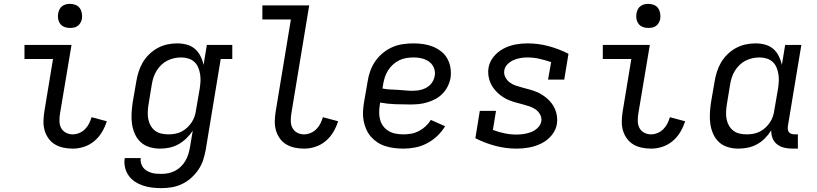

<svg xmlns="http://www.w3.org/2000/svg" viewBox="-20 -763 4240 996"><path d="M358 8Q333 8 309 3Q285 -2 265 -14Q245 -26 231.5 -45Q218 -64 211.5 -86.5Q205 -109 205.5 -134Q206 -159 210 -184L255 -457H107V-530H351L291 -172Q288 -153 288.5 -133.5Q289 -114 297.5 -98.5Q306 -83 322 -74.5Q338 -66 358 -66Q374 -66 391 -73Q408 -80 421 -93Q434 -106 442 -122Q450 -138 455 -155L534 -134Q525 -105 509 -78Q493 -51 469 -31Q445 -11 416 -1.5Q387 8 358 8ZM343 -618Q328 -618 314.5 -623Q301 -628 292.5 -639.5Q284 -651 281.5 -665.5Q279 -680 282 -695Q284 -705 289 -715Q294 -725 303 -731.5Q312 -738 322.5 -740.5Q333 -743 343 -743Q358 -743 372 -737.5Q386 -732 394 -720.5Q402 -709 404.5 -694.5Q407 -680 405 -665Q403 -655 397.5 -645Q392 -635 383 -628.5Q374 -622 363.5 -620Q353 -618 343 -618Z M817 213Q792 213 768 210Q744 207 721.5 199.5Q699 192 680 179.5Q661 167 647.5 148Q634 129 628.5 105Q623 81 627 57H710Q708 70 711.5 83Q715 96 722.5 106Q730 116 741 122.5Q752 129 764.5 133Q777 137 790.5 138Q804 139 817 139Q835 139 853 135.5Q871 132 887.5 123.5Q904 115 918 101.5Q932 88 941.5 71.5Q951 55 956.5 38Q962 21 965 3L980 -85Q966 -64 947 -45.5Q928 -27 905.5 -14.5Q883 -2 858.5 3Q834 8 810 8Q810 8 810 8Q810 8 810 8Q782 8 755.5 0Q729 -8 710 -25.5Q691 -43 680 -67.5Q669 -92 665 -118.5Q661 -145 662.5 -173.5Q664 -202 668 -230L687 -340Q691 -365 699 -390.5Q707 -416 720.5 -439Q734 -462 754 -481.5Q774 -501 798 -514Q822 -527 848 -532.5Q874 -538 899 -538Q925 -538 949 -531.5Q973 -525 991 -509.5Q1009 -494 1020 -472Q1031 -450 1036 -426L1053 -530H1185V-457H1125L1047 15Q1042 42 1033.5 68Q1025 94 1009 117.5Q993 141 971 160.5Q949 180 923.5 192Q898 204 871 208.5Q844 213 817 213ZM854 -66Q871 -66 888 -69Q905 -72 921 -80Q937 -88 950.5 -100.5Q964 -113 974 -128Q984 -143 989.5 -159.5Q995 -176 997 -193L1016 -303Q1019 -322 1020 -341Q1021 -360 1018 -378.5Q1015 -397 1008 -413.5Q1001 -430 988 -442Q975 -454 957 -459.5Q939 -465 920 -465Q901 -465 883 -461Q865 -457 848 -448.5Q831 -440 817 -426.5Q803 -413 793 -397Q783 -381 777 -363.5Q771 -346 768 -328L750 -218Q747 -199 746.5 -180Q746 -161 749.5 -143.5Q753 -126 762 -110.5Q771 -95 785 -84.5Q799 -74 817 -70Q835 -66 854 -66Z M1558 8Q1533 8 1509 3Q1485 -2 1465 -14Q1445 -26 1431.5 -45Q1418 -64 1411.5 -86.5Q1405 -109 1405.5 -134Q1406 -159 1410 -184L1489 -662H1341V-735H1584L1491 -172Q1488 -153 1488.5 -133.5Q1489 -114 1497.5 -98.5Q1506 -83 1522 -74.5Q1538 -66 1558 -66Q1574 -66 1591 -73Q1608 -80 1621 -93Q1634 -106 1642 -122Q1650 -138 1655 -155L1734 -134Q1725 -105 1709 -78Q1693 -51 1669 -31Q1645 -11 1616 -1.5Q1587 8 1558 8Z M2073 8Q2049 8 2025 5Q2001 2 1979 -5Q1957 -12 1938 -24.5Q1919 -37 1904.5 -53.5Q1890 -70 1880.5 -91Q1871 -112 1866.5 -135Q1862 -158 1863 -182Q1864 -206 1868 -230L1887 -340Q1891 -367 1900.5 -394Q1910 -421 1926.5 -445Q1943 -469 1966 -488Q1989 -507 2015.5 -518.5Q2042 -530 2070 -534Q2098 -538 2125 -538Q2152 -538 2178 -534Q2204 -530 2227 -520.5Q2250 -511 2269.5 -495.5Q2289 -480 2301 -458Q2313 -436 2317 -410Q2321 -384 2317 -358Q2313 -336 2302.5 -315Q2292 -294 2275.5 -277Q2259 -260 2238 -249Q2217 -238 2195 -231.5Q2173 -225 2151 -223Q2129 -221 2107 -221Q2068 -221 2029 -222.5Q1990 -224 1952 -231L1950 -218Q1947 -198 1947 -178Q1947 -158 1952.5 -139.5Q1958 -121 1969.5 -106.5Q1981 -92 1997.5 -82.5Q2014 -73 2033.5 -69.5Q2053 -66 2073 -66Q2093 -66 2113 -69.5Q2133 -73 2152.5 -83Q2172 -93 2188 -108Q2204 -123 2215 -141L2289 -108Q2272 -80 2247.5 -57Q2223 -34 2194 -19Q2165 -4 2134 2Q2103 8 2073 8ZM2120 -292Q2132 -292 2144.5 -293.5Q2157 -295 2169 -298.5Q2181 -302 2192.5 -308.5Q2204 -315 2213 -324.5Q2222 -334 2227.5 -345.5Q2233 -357 2235 -369Q2238 -383 2235 -397.5Q2232 -412 2224.5 -423.5Q2217 -435 2206 -443Q2195 -451 2181.5 -456Q2168 -461 2153.5 -463Q2139 -465 2125 -465Q2107 -465 2088 -462Q2069 -459 2051.5 -450.5Q2034 -442 2019 -428.5Q2004 -415 1993.5 -398.5Q1983 -382 1977 -364Q1971 -346 1968 -328L1964 -304Q1983 -300 2002.5 -299Q2022 -298 2042 -297Q2062 -296 2081.5 -294Q2101 -292 2120 -292Z M2661 8Q2603 8 2549 -6.5Q2495 -21 2446 -46L2469 -188H2553L2537 -89Q2566 -78 2597 -71.5Q2628 -65 2660 -65Q2679 -65 2698 -68Q2717 -71 2735.5 -78Q2754 -85 2769 -99.5Q2784 -114 2788 -133Q2791 -152 2782 -168.5Q2773 -185 2759 -195Q2745 -205 2727.5 -211Q2710 -217 2692.5 -221.5Q2675 -226 2657 -231Q2639 -236 2622.5 -242.5Q2606 -249 2591 -258.5Q2576 -268 2563 -280Q2550 -292 2539.5 -306.5Q2529 -321 2522.5 -337.5Q2516 -354 2513.5 -372.5Q2511 -391 2514 -410Q2519 -442 2540.5 -468.5Q2562 -495 2591.5 -510.5Q2621 -526 2652.5 -532Q2684 -538 2715 -538Q2773 -538 2826.5 -523.5Q2880 -509 2929 -484L2907 -350H2823L2839 -441Q2809 -451 2778.5 -458Q2748 -465 2716 -465Q2698 -465 2680 -462Q2662 -459 2644.5 -451.5Q2627 -444 2613 -430Q2599 -416 2596 -398Q2593 -379 2601.5 -362.5Q2610 -346 2624 -335.5Q2638 -325 2655.5 -319Q2673 -313 2690.5 -308.5Q2708 -304 2726 -299Q2744 -294 2760.5 -287.5Q2777 -281 2792 -271.5Q2807 -262 2820 -250.5Q2833 -239 2843.5 -224.5Q2854 -210 2860.5 -193.5Q2867 -177 2869.5 -158.5Q2872 -140 2869 -121Q2864 -88 2841.5 -61Q2819 -34 2788.5 -19Q2758 -4 2725.5 2Q2693 8 2661 8Z M3358 8Q3333 8 3309 3Q3285 -2 3265 -14Q3245 -26 3231.5 -45Q3218 -64 3211.5 -86.5Q3205 -109 3205.5 -134Q3206 -159 3210 -184L3255 -457H3107V-530H3351L3291 -172Q3288 -153 3288.5 -133.5Q3289 -114 3297.5 -98.5Q3306 -83 3322 -74.5Q3338 -66 3358 -66Q3374 -66 3391 -73Q3408 -80 3421 -93Q3434 -106 3442 -122Q3450 -138 3455 -155L3534 -134Q3525 -105 3509 -78Q3493 -51 3469 -31Q3445 -11 3416 -1.5Q3387 8 3358 8ZM3343 -618Q3328 -618 3314.5 -623Q3301 -628 3292.5 -639.5Q3284 -651 3281.5 -665.5Q3279 -680 3282 -695Q3284 -705 3289 -715Q3294 -725 3303 -731.5Q3312 -738 3322.5 -740.5Q3333 -743 3343 -743Q3358 -743 3372 -737.5Q3386 -732 3394 -720.5Q3402 -709 3404.5 -694.5Q3407 -680 3405 -665Q3403 -655 3397.5 -645Q3392 -635 3383 -628.5Q3374 -622 3363.5 -620Q3353 -618 3343 -618Z M3810 8Q3810 8 3810 8Q3810 8 3810 8Q3782 8 3755.5 0Q3729 -8 3710 -25.5Q3691 -43 3680 -67.5Q3669 -92 3665 -118.5Q3661 -145 3662.5 -173.5Q3664 -202 3668 -230L3687 -340Q3691 -365 3699 -390.5Q3707 -416 3720.5 -439Q3734 -462 3754 -481.5Q3774 -501 3798 -514Q3822 -527 3848 -532.5Q3874 -538 3899 -538Q3925 -538 3949 -531.5Q3973 -525 3991 -509.5Q4009 -494 4020 -472Q4031 -450 4036 -426L4053 -530H4137L4067 -108Q4066 -99 4067 -91Q4068 -83 4073 -77Q4078 -71 4086 -68.5Q4094 -66 4102 -66H4119V8H4090Q4068 8 4047.5 3Q4027 -2 4011 -14.5Q3995 -27 3987.5 -46.5Q3980 -66 3981 -87Q3967 -65 3948.5 -46Q3930 -27 3907 -14.5Q3884 -2 3859 3Q3834 8 3810 8ZM3854 -66Q3871 -66 3888 -69Q3905 -72 3921 -80Q3937 -88 3950.5 -100.5Q3964 -113 3974 -128Q3984 -143 3989.5 -159.5Q3995 -176 3997 -193L4016 -303Q4019 -322 4020 -341Q4021 -360 4018 -378.5Q4015 -397 4008 -413.5Q4001 -430 3988 -442Q3975 -454 3957 -459.5Q3939 -465 3920 -465Q3901 -465 3883 -461Q3865 -457 3848 -448.5Q3831 -440 3817 -426.5Q3803 -413 3793 -397Q3783 -381 3777 -363.5Q3771 -346 3768 -328L3750 -218Q3747 -199 3746.5 -180Q3746 -161 3749.5 -143.5Q3753 -126 3762 -110.5Q3771 -95 3785 -84.5Q3799 -74 3817 -70Q3835 -66 3854 -66Z"/></svg>

Font: Iosevka Curly Slab Extended
Style: Italic
Weight: 400
Width: 7
Italic angle: -9°
Monospace: yes
Designer: Belleve Invis
Foundry: Belleve Invis
Version: Version 11.1.0; ttfautohint (v1.8.3)